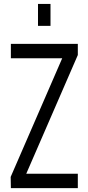

<svg xmlns="http://www.w3.org/2000/svg" viewBox="-20 -978 460 998"><path d="M36.5 0 35.5 -58.5 317 -706.5 337 -675H36.5V-750H384.5V-692L103 -44L83 -75H384.5V0ZM177.5 -843.5V-957.5H242.5V-843.5Z"/></svg>

Font: Mohave Light
Style: Regular
Weight: 400
Version: Version 2.003